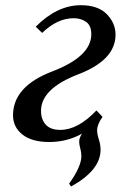

<svg xmlns="http://www.w3.org/2000/svg" viewBox="-20 -526 478 727"><path d="M139.6 -401.4 115.2 -424.8Q196.3 -506.3 286.1 -506.3Q351.1 -506.3 384.3 -472.4Q417.5 -438.5 417.5 -394.5Q417.5 -298.8 276.4 -244.6Q135.3 -190.4 135.3 -106.4Q135.3 -74.2 153.1 -54.2Q170.9 -34.2 208.5 -34.2Q275.4 -34.2 345.2 -107.9L368.2 -83.5Q283.2 11.7 166.5 11.7Q100.6 11.7 64.9 -16.6Q29.3 -44.9 29.3 -89.4Q29.3 -198.7 177.5 -255.4Q325.7 -312 325.7 -396.5Q325.7 -429.2 306.2 -443.1Q286.6 -457 258.8 -457Q197.3 -457 139.6 -401.4ZM249 180.2 241.7 169.4Q288.1 104.5 288.1 65.4Q288.1 49.8 283.9 35.6Q279.8 21.5 279.8 9.8Q279.8 -23.4 344.7 -72.8L368.2 -83.5Q347.7 -54.2 347.7 -33.2Q347.7 -18.6 354.2 1.7Q360.8 22 360.8 41Q360.8 118.7 249 180.2Z"/></svg>

Font: Munson
Style: Italic
Weight: 400
Italic angle: -12°
Designer: Paul James MIller
Foundry: High-Logic / Made with FontCreator
Version: Version 2.10;May 5, 2019;FontCreator 11.5.0.2430 64-bit